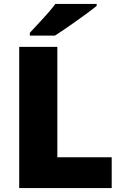

<svg xmlns="http://www.w3.org/2000/svg" viewBox="-20 -951 622 971"><path d="M77.1 0V-713.9H270V-155.8H544.9V0ZM130.9 -771V-785.2Q206.1 -865.7 226.3 -889.2Q246.6 -912.6 259.8 -931.2H468.8V-920.9Q429.7 -889.6 361.3 -841.3Q293 -793 257.8 -771Z"/></svg>

Font: OpenSansExtrabold
Style: Regular
Weight: 800
Foundry: Ascender Corporation
Version: Version 1.10